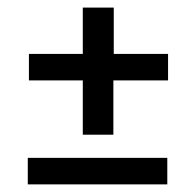

<svg xmlns="http://www.w3.org/2000/svg" viewBox="-20 -563 517 506"><path d="M422.9 -420.9V-351.1H278.8V-208H198.2V-351.1H56.2V-420.9H198.2V-543H279.8V-420.9ZM420.9 -147V-77.1H53.2V-147Z"/></svg>

Font: Lobster Two
Style: Regular
Weight: 400
Designer: Pablo Impallari
Foundry: Pablo Impallari. www.impallari.com
Version: Version 1.006